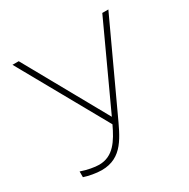

<svg xmlns="http://www.w3.org/2000/svg" viewBox="-155 -810 942 959"><g transform="rotate(-30 316.5 -330.5)"><path d="M166 -21C141 -21 101 -28 64 -41V-8C91 1 132 9 164 9C285 9 324 -90 372 -193L593 -670H558L340 -197L76 -670H40L324 -163C288 -87 248 -21 166 -21Z"/></g></svg>

Font: LT Wave Text Thin
Style: Regular
Weight: 100
Designer: Daniel Lyons
Version: Version 2.5 (Glyphs App)